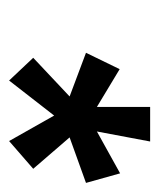

<svg xmlns="http://www.w3.org/2000/svg" viewBox="16 -765 350 422"><g transform="rotate(90 191.0 -554.0)"><path d="M192 -532 96 -568 132 -642 215 -592V-709H291L269 -592L361 -643L382 -568L282 -532L351 -452L290 -399L234 -498L157 -399L107 -452Z"/></g></svg>

Font: Karla Tamil Inclined
Style: Bold
Weight: 700
Designer: Jonathan Pinhorn
Foundry: Jonathan Pinhorn
Version: Version 1.001